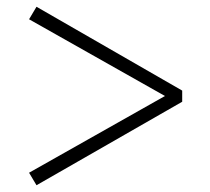

<svg xmlns="http://www.w3.org/2000/svg" viewBox="-20 -644 620 568"><path d="M519 -376 88 -624 66 -587 468 -360 66 -133 88 -96 519 -343Z"/></svg>

Font: Harano Aji Mincho
Style: Regular
Weight: 400
Foundry: Masamichi Hosoda
Version: HaranoAjiMincho-Regular version 20230610;ttx 4.39.4